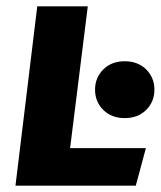

<svg xmlns="http://www.w3.org/2000/svg" viewBox="-20 -588 511 608"><path d="M375 -214Q333 -214 307 -240Q281 -266 281 -304Q281 -342 307 -368Q333 -394 375 -394Q417 -394 443 -368Q469 -342 469 -304Q469 -266 443 -240Q417 -214 375 -214ZM29 0 98 -568H258L202 -119H442L410 0Z"/></svg>

Font: Qjlgwqiwhsfqbnnlvksmvfsycuq
Style: Regular
Weight: 700
Italic angle: -8°
Designer: Carrois Corporate & Edenspiekermann
Foundry: Carrois Corporate GbR & Edenspiekermann AG
Version: Version 2.001